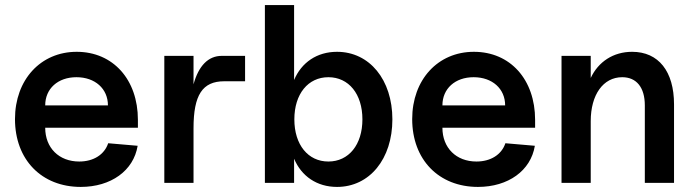

<svg xmlns="http://www.w3.org/2000/svg" viewBox="-20 -720 2735 756"><path d="M298 16C417 16 506 -48 522 -146L406 -156C391 -111 348 -84 292 -84C212 -84 158 -138 158 -217H523V-248C523 -407 425 -516 282 -516C140 -516 39 -406 39 -251C39 -91 144 16 298 16ZM405 -305H158C158 -371 208 -416 281 -416C354 -416 405 -371 405 -305Z M627 0H742V-215C742 -346 777 -400 863 -400H945V-500H853C800 -500 762 -461 742 -388V-500H627Z M1307 16C1435 16 1525 -94 1525 -250C1525 -406 1435 -516 1307 -516C1228 -516 1167 -474 1138 -405V-700H1023V0H1138V-95C1167 -26 1228 16 1307 16ZM1273 -84C1193 -84 1139 -150 1139 -250C1139 -350 1193 -416 1273 -416C1353 -416 1407 -350 1407 -250C1407 -150 1353 -84 1273 -84Z M1862 16C1981 16 2070 -48 2086 -146L1970 -156C1955 -111 1912 -84 1856 -84C1776 -84 1722 -138 1722 -217H2087V-248C2087 -407 1989 -516 1846 -516C1704 -516 1603 -406 1603 -251C1603 -91 1708 16 1862 16ZM1969 -305H1722C1722 -371 1772 -416 1845 -416C1918 -416 1969 -371 1969 -305Z M2519 -305V0H2634V-309C2634 -439 2573 -516 2469 -516C2395 -516 2336 -477 2306 -413V-500H2191V0H2306V-243C2306 -347 2355 -416 2430 -416C2486 -416 2519 -376 2519 -305Z"/></svg>

Font: Uncut Sans Semibold
Style: Regular
Weight: 600
Designer: Kasper Nordkvist
Foundry: UNCUT.wtf
Version: Version 1.304;Glyphs 3.2 (3246)